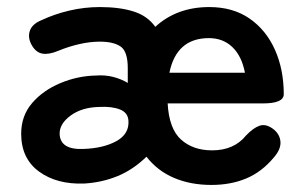

<svg xmlns="http://www.w3.org/2000/svg" viewBox="-20 -513 869 544"><path d="M219 7Q141 10 90.5 -27Q40 -64 40 -134Q40 -185 71 -221Q102 -257 151 -277.5Q200 -298 252 -299Q278 -301 301 -295Q324 -289 342 -278V-320Q342 -367 322 -381Q302 -395 263 -395Q235 -395 204.5 -388Q174 -381 145 -369Q119 -358 100.5 -361Q82 -364 70 -385Q58 -406 64.5 -425.5Q71 -445 98 -456Q134 -473 176.5 -483Q219 -493 263 -493Q319 -493 358.5 -480.5Q398 -468 420 -437Q481 -493 573 -493Q640 -493 687 -460.5Q734 -428 759 -372Q784 -316 784 -246Q784 -220 725 -220H455Q459 -148 493 -117.5Q527 -87 581 -87Q643 -87 677 -129Q697 -150 714.5 -156.5Q732 -163 752 -149Q772 -135 774.5 -113Q777 -91 756 -67Q722 -26 678 -7.5Q634 11 579 11Q520 11 473 -9Q426 -29 395 -69Q357 -32 313 -14Q269 4 219 7ZM217 -91Q273 -93 309.5 -113Q346 -133 344 -170Q343 -194 319.5 -203Q296 -212 261 -210Q212 -209 180 -185.5Q148 -162 149 -133Q151 -88 217 -91ZM460 -307H674Q665 -354 638.5 -379.5Q612 -405 572 -405Q480 -405 460 -307Z"/></svg>

Font: Zen Maru Gothic
Style: Bold
Weight: 700
Designer: Yoshimichi Ohira
Foundry: Positype
Version: Version 1.001